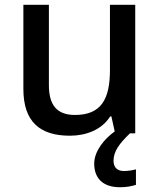

<svg xmlns="http://www.w3.org/2000/svg" viewBox="-20 -610 670 805"><path d="M456 64C456 25 480 -8 525 -51H547V-590H441V-317C441 -195 405 -128 294 -128C219 -128 185 -169 185 -253V-590H78V-237C78 -100 147 -41 273 -41C341 -41 407 -66 442 -122H447L461 -59C418 -28 375 23 375 76C375 137 411 175 483 175C511 175 530 171 550 165V100C538 103 521 107 499 107C473 107 456 93 456 64Z"/></svg>

Font: Noto Sans Tamil UI Medium
Style: Regular
Weight: 500
Designer: Jelle Bosma - Monotype Design Team
Foundry: Monotype Imaging Inc.
Version: Version 2.004